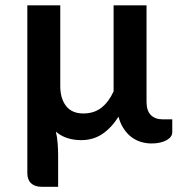

<svg xmlns="http://www.w3.org/2000/svg" viewBox="-20 -533 700 720"><path d="M626 -85.5V-36.5Q626 -28.5 620.8 -21Q615.5 -13.5 605.5 -7.8Q595.5 -2 581 1.5Q566.5 5 548.5 5Q527.5 5 508 -1Q488.5 -7 472.2 -19.5Q456 -32 443.5 -51Q431 -70 424.5 -95.5Q397.5 -53 363.2 -30.2Q329 -7.5 285 -7.5Q226 -7.5 189.5 -39.5Q194.5 -18 196.2 5Q198 28 198 47.5V167.5H136.5Q110.5 167.5 96.5 154.2Q82.5 141 82.5 116V-513H206V-210Q206 -163.5 227.8 -135.5Q249.5 -107.5 292.5 -107.5Q333 -107.5 360.8 -129.5Q388.5 -151.5 406 -190.5V-513H529.5V-151.5Q529.5 -117.5 545.8 -101.5Q562 -85.5 589.5 -85.5Z"/></svg>

Font: Lato
Style: Bold
Weight: 700
Designer: Lukasz Dziedzic with Adam Twardoch and Botio Nikoltchev
Foundry: tyPoland Lukasz Dziedzic
Version: Version 2.010; 2014-09-01; http://www.latofonts.com/; ttfaut